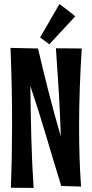

<svg xmlns="http://www.w3.org/2000/svg" viewBox="-20 -945 455 954"><path d="M386.2 -704.1Q379.9 -606 376.5 -509.5Q373 -413.1 373 -315.9Q373 -240.2 375.2 -166.5Q377.4 -92.8 382.8 -18.1L284.2 -21Q264.6 -84.5 245.8 -147.2Q227.1 -210 208.5 -272Q189.9 -334 170.7 -395.5Q151.4 -457 130.9 -518.1Q132.3 -390.6 135.5 -263.9Q138.7 -137.2 147 -11.2L34.2 -12.2Q40 -168 40 -325.2Q40 -421.9 38.1 -516.6Q36.1 -611.3 32.2 -707L168.9 -704.1Q193.8 -596.7 222.2 -485.8Q250.5 -375 282.2 -267.1Q278.8 -377.4 272.2 -488Q265.6 -598.6 257.8 -705.1ZM275.4 -924.8Q287.6 -916 301.5 -905.5Q315.4 -895 327.1 -885.7Q340.8 -875 354 -863.8L225.1 -725.1L179.2 -758.8Z"/></svg>

Font: Mouse Memoirs
Style: Regular
Weight: 400
Version: Version 1.000